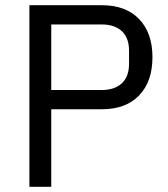

<svg xmlns="http://www.w3.org/2000/svg" viewBox="-20 -718 646 738"><path d="M177 0H93V-698H371Q464 -698 515 -644.5Q566 -591 566 -498Q566 -405 515 -351.5Q464 -298 371 -298H177ZM177 -624V-372H371Q421 -372 448.5 -398Q476 -424 476 -472V-524Q476 -572 448.5 -598Q421 -624 371 -624Z"/></svg>

Font: Aneliza
Style: Regular
Weight: 400
Designer: Mike Abbink, Paul van der Laan, Pieter van Rosmalen
Foundry: Bold Monday
Version: Version 3.0